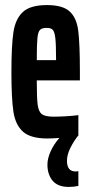

<svg xmlns="http://www.w3.org/2000/svg" viewBox="-20 -538 358 757"><path d="M295 -221H125Q125 -152 128.5 -125Q132 -98 145 -88Q158 -78 191 -78Q211 -78 238.5 -79.5Q266 -81 289 -84V-3H288Q271 18 257.5 45Q244 72 244 96Q244 138 278 138L289 137V195Q271 199 251 199Q208 199 187.5 174.5Q167 150 167 111Q167 87 179.5 59Q192 31 214 6Q182 8 167 8Q101 8 71 -18.5Q41 -45 33 -97Q25 -149 25 -254Q25 -359 33 -411.5Q41 -464 70.5 -491Q100 -518 165 -518Q227 -518 254.5 -493Q282 -468 288.5 -417Q295 -366 295 -254ZM125 -301H201V-308Q201 -364 198 -388.5Q195 -413 188 -420.5Q181 -428 164 -428Q146 -428 138 -420.5Q130 -413 127.5 -387.5Q125 -362 125 -301Z"/></svg>

Font: Saira Ultra Condensed
Style: Bold
Weight: 700
Width: 1
Designer: Hector Gatti with collaboration of the Omnibus-Type team
Foundry: Omnibus-Type
Version: Version 1.001; ttfautohint (v1.8)